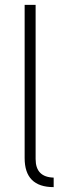

<svg xmlns="http://www.w3.org/2000/svg" viewBox="-20 -760 270 787"><path d="M81 -112V-740H126V-108Q126 -34 200 -32V7Q81 7 81 -112Z"/></svg>

Font: Oxanium ExtraLight ExtraLight
Style: Regular
Weight: 250
Version: Version 2.000